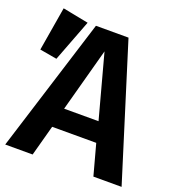

<svg xmlns="http://www.w3.org/2000/svg" viewBox="-130 -825 861 931"><g transform="rotate(20 300.0 -359.0)"><path d="M412 -158.5H184.5L141.5 0H0L216.5 -691.5H384.5L600.5 0H455ZM209 -261H386.5L298 -589ZM40.5 -717.5 173.5 -691.5 91 -475.5 2.5 -491Z"/></g></svg>

Font: Fira Code Light SemiBold
Style: Regular
Weight: 600
Monospace: yes
Version: Version 5.002